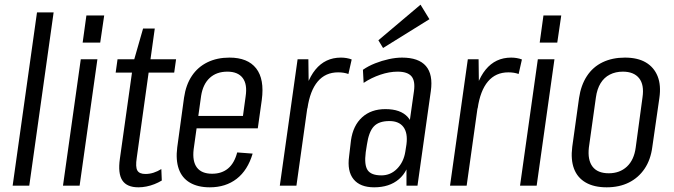

<svg xmlns="http://www.w3.org/2000/svg" viewBox="-20 -793 2878 820"><path d="M209 -740 105 0H34L138 -740Z M396 -540 320 0H249L325 -540ZM425 -727 408 -611H333L349 -727Z M571 7Q522 7 502.5 -22.5Q483 -52 492 -115L550 -528L591 -671H641L564 -119Q558 -80 566.5 -65Q575 -50 601 -50Q619 -50 636 -55.5Q653 -61 669 -71L671 -22Q656 -13 639.5 -6.5Q623 0 605.5 3.5Q588 7 571 7ZM482 -540H732L724 -483H474Z M876 7Q825 7 791 -13Q757 -33 743.5 -71.5Q730 -110 737 -164L766 -376Q774 -431 799.5 -469Q825 -507 866 -527Q907 -547 960 -547Q1038 -547 1074 -501Q1110 -455 1098 -366L1081 -245H807L814 -298H1030L1013 -264L1029 -381Q1037 -433 1016.5 -460Q996 -487 951 -487Q905 -487 876 -460.5Q847 -434 839 -384L807 -155Q801 -104 821 -77.5Q841 -51 886 -51Q927 -51 954 -73.5Q981 -96 993 -142L1059 -137Q1038 -66 991 -29.5Q944 7 876 7Z M1251 -540H1297L1299 -378L1246 0H1175ZM1271 -345Q1285 -444 1327 -495.5Q1369 -547 1436 -547Q1448 -547 1460 -545Q1472 -543 1482 -539L1468 -477Q1449 -484 1424 -484Q1370 -484 1337 -445Q1304 -406 1293 -330Z M1716 -178 1748 -404Q1754 -448 1737 -467.5Q1720 -487 1678 -487Q1643 -487 1604.5 -474Q1566 -461 1533 -439L1530 -495Q1553 -511 1582 -522.5Q1611 -534 1641 -540.5Q1671 -547 1697 -547Q1768 -547 1799 -511Q1830 -475 1820 -404L1763 0H1716ZM1578 7Q1518 7 1490 -27.5Q1462 -62 1471 -126L1479 -194Q1488 -257 1526.5 -292Q1565 -327 1626 -327Q1691 -327 1721.5 -293Q1752 -259 1743 -195L1733 -127Q1724 -62 1683.5 -27.5Q1643 7 1578 7ZM1609 -44Q1648 -44 1676 -72.5Q1704 -101 1711 -145L1716 -177Q1722 -225 1703 -250.5Q1684 -276 1643 -276Q1598 -276 1576.5 -253Q1555 -230 1547 -175L1542 -143Q1535 -89 1550 -66.5Q1565 -44 1609 -44ZM1814 -711 1616 -588 1596 -621 1776 -773Z M1978 -540H2024L2026 -378L1973 0H1902ZM1998 -345Q2012 -444 2054 -495.5Q2096 -547 2163 -547Q2175 -547 2187 -545Q2199 -543 2209 -539L2195 -477Q2176 -484 2151 -484Q2097 -484 2064 -445Q2031 -406 2020 -330Z M2348 -540 2272 0H2201L2277 -540ZM2377 -727 2360 -611H2285L2301 -727Z M2571 7Q2517 7 2481.5 -13.5Q2446 -34 2431.5 -72.5Q2417 -111 2424 -166L2453 -374Q2461 -429 2486.5 -468Q2512 -507 2553.5 -527Q2595 -547 2649 -547Q2703 -547 2738 -526.5Q2773 -506 2788.5 -467.5Q2804 -429 2796 -374L2766 -166Q2759 -111 2733 -72.5Q2707 -34 2666 -13.5Q2625 7 2571 7ZM2580 -53Q2627 -53 2657.5 -81.5Q2688 -110 2695 -163L2724 -377Q2732 -431 2709.5 -459Q2687 -487 2640 -487Q2609 -487 2584.5 -474.5Q2560 -462 2545 -437.5Q2530 -413 2525 -377L2495 -163Q2489 -110 2510.5 -81.5Q2532 -53 2580 -53Z"/></svg>

Font: Pathway Extreme Condensed Light
Style: Italic
Weight: 300
Width: 3
Italic angle: -8°
Version: Version 1.001;gftools[0.9.26]